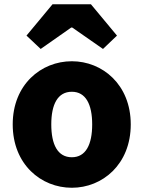

<svg xmlns="http://www.w3.org/2000/svg" viewBox="-20 -872 677 906"><path d="M319 14C463 14 597 -96 597 -285C597 -473 463 -583 319 -583C174 -583 40 -473 40 -285C40 -96 174 14 319 14ZM319 -130C252 -130 222 -190 222 -285C222 -379 252 -439 319 -439C385 -439 415 -379 415 -285C415 -190 385 -130 319 -130ZM105 -704 172 -641 316 -742H321L466 -641L532 -704L409 -852H228Z"/></svg>

Font: Noto Sans HK Black
Style: Regular
Weight: 900
Designer: Ryoko NISHIZUKA 西塚涼子 (kana, bopomofo & ideographs); Paul D. Hunt (Latin, Greek & Cyrillic); Sandoll Communications 산돌커뮤니
Foundry: Adobe
Version: Version 2.004;hotconv 1.0.118;makeotfexe 2.5.65603